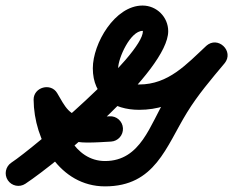

<svg xmlns="http://www.w3.org/2000/svg" viewBox="-66 -617 828 682"><path d="M-38.3 23.1C-24.6 43.8 3.3 49.5 24 35.8C140.6 -41.2 531.5 -365 531.5 -506.2C531.5 -556.4 490.6 -597.3 440.4 -597.3C341.9 -597.3 263.7 -462.5 263.7 -374.5C263.7 -274.7 335.8 -226.9 428.4 -226.9C559.7 -226.9 638.9 -305.3 727.5 -387.7C748.1 -406.9 740.9 -433.1 724 -449.2C707.1 -465.2 680.5 -471.1 662.4 -449.6C612.5 -390 562.6 -331.1 521.8 -264.7C467.1 -175.8 434.8 -45 307 -45C198.7 -45 144.1 -169.9 143.4 -263.7C143.2 -285.8 116.6 -289.5 92.9 -282.9C69.2 -276.2 48.4 -259.3 59.7 -240.3C105.1 -164.1 143.8 -110.6 243.7 -110.6C272.1 -110.6 300.3 -112.4 328.5 -114.1C353.4 -115.6 372.2 -137 370.7 -161.8C369.2 -186.6 347.9 -205.5 323.1 -203.9C296.6 -202.3 270.2 -200.6 243.7 -200.6C179.7 -200.6 164.8 -239.7 137 -286.4C125.7 -305.4 104.7 -310.6 86.6 -305.6C68.5 -300.5 53.2 -285.2 53.4 -263C54.4 -118.2 146.3 45 307 45C485.1 45 523.3 -95.5 598.4 -217.5C636.9 -280.1 684.3 -335.6 731.4 -391.8C749.4 -413.3 743.5 -438.4 727.8 -453.2C712.2 -468.1 686.9 -472.8 666.2 -453.6C596.3 -388.6 532.5 -316.9 428.4 -316.9C385.7 -316.9 353.7 -326.3 353.7 -374.5C353.7 -410.5 397 -507.3 440.4 -507.3C441.2 -507.3 441.6 -507 441.6 -506.2C441.6 -420.2 56.1 -93.2 -25.6 -39.3C-46.3 -25.6 -52 2.4 -38.3 23.1Z"/></svg>

Font: FRB American Cursive Guidelines Arrows Black
Style: Bold Italic
Weight: 900
Italic angle: -25°
Version: Version 2.0;Modular Font Editor K font №1